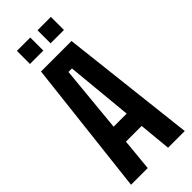

<svg xmlns="http://www.w3.org/2000/svg" viewBox="-273 -894 935 935"><g transform="rotate(-45 194.0 -427.0)"><path d="M9 0 89 -700H299L379 0H264L248 -166H140L124 0ZM149 -260H239L206 -604H182ZM77 -764V-854H169V-764ZM219 -764V-854H311V-764Z"/></g></svg>

Font: Tektur Condensed Medium
Style: Regular
Weight: 500
Width: 3
Designer: Adam Jagosz
Foundry: Adam Jagosz
Version: Version 1.005;gftools[0.9.30]